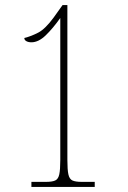

<svg xmlns="http://www.w3.org/2000/svg" viewBox="-20 -738 505 758"><path d="M104 0V-20H162Q186 -20 198 -25.5Q210 -31 214 -49.5Q218 -68 218 -106V-667Q189 -626 160.5 -598.5Q132 -571 104 -571Q92 -571 84 -575.5Q76 -580 76 -588Q104 -595 131.5 -609.5Q159 -624 192 -669L227 -718H246V-106Q246 -68 250 -49.5Q254 -31 266 -25.5Q278 -20 302 -20H354V0Z"/></svg>

Font: Noto Serif Tamil Condensed Thin
Style: Regular
Weight: 100
Width: 3
Designer: Indian Type Foundry, Tom Grace, and the Monotype Design Team
Foundry: Monotype Imaging Inc.
Version: Version 2.004; ttfautohint (v1.8.4.7-5d5b)